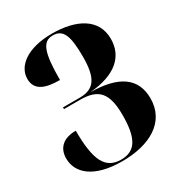

<svg xmlns="http://www.w3.org/2000/svg" viewBox="-174 -841 902 968"><g transform="rotate(-30 277.0 -356.5)"><path d="M257 11C417 11 538 -55 538 -193C538 -312 454 -370 290 -371C441 -383 515 -450 515 -553C515 -671 410 -724 270 -724C124 -724 49 -660 49 -588C49 -524 100 -501 189 -501C189 -660 209 -714 269 -714C328 -714 348 -670 348 -545C348 -422 316 -374 231 -374H133V-364H226C333 -364 374 -320 374 -190C374 -55 339 1 256 1C165 1 130 -67 130 -240C58 -240 18 -204 18 -142C18 -60 89 11 257 11Z"/></g></svg>

Font: Noto Serif Display Condensed Black
Style: Regular
Weight: 900
Width: 3
Designer: Monotype Design Team
Foundry: Monotype Imaging Inc.
Version: Version 2.009